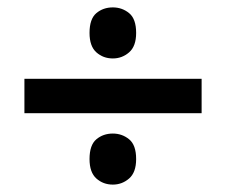

<svg xmlns="http://www.w3.org/2000/svg" viewBox="-20 -612 612 519"><path d="M285 -454Q259 -454 240.5 -470.5Q222 -487 222 -523Q222 -561 240.5 -576.5Q259 -592 285 -592Q310 -592 329 -576.5Q348 -561 348 -523Q348 -487 329 -470.5Q310 -454 285 -454ZM46 -306V-399H525V-306ZM285 -113Q259 -113 240.5 -129.5Q222 -146 222 -182Q222 -220 240.5 -235.5Q259 -251 285 -251Q310 -251 329 -235.5Q348 -220 348 -182Q348 -146 329 -129.5Q310 -113 285 -113Z"/></svg>

Font: Noto Sans Ethiopic SemiBold
Style: Regular
Weight: 600
Designer: Monotype Design Team
Foundry: Monotype Imaging Inc.
Version: Version 2.102; ttfautohint (v1.8.4.7-5d5b)